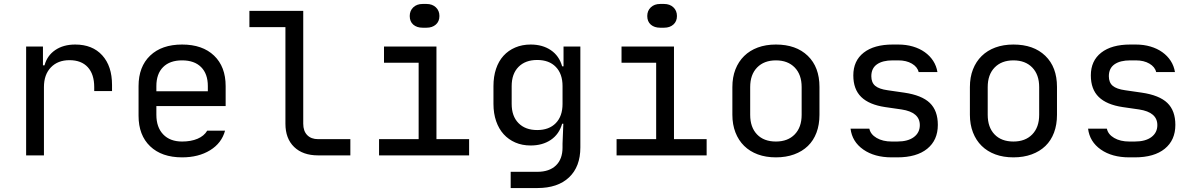

<svg xmlns="http://www.w3.org/2000/svg" viewBox="-20 -785 6040 970"><path d="M112 -550H197V-455H205Q218 -504 259 -532Q300 -560 360 -560Q447 -560 496.5 -505.5Q546 -451 546 -356V-325H456V-345Q456 -410 423.5 -445.5Q391 -481 331 -481Q272 -481 237 -444.5Q202 -408 202 -345V0H112Z M900 10Q797 10 738.5 -46Q680 -102 680 -200V-350Q680 -448 738.5 -504Q797 -560 900 -560Q1003 -560 1061.5 -504Q1120 -448 1120 -350V-249H770V-205Q770 -142 804.5 -106Q839 -70 900 -70Q945 -70 978 -84Q1011 -98 1027 -125H1117Q1100 -62 1041.5 -26Q983 10 900 10ZM1030 -324V-350Q1030 -412 996 -446Q962 -480 900 -480Q838 -480 804 -446Q770 -412 770 -350V-324Z M1512 -730V-160Q1512 -123 1532 -102.5Q1552 -82 1587 -82H1750V0H1587Q1510 0 1466 -42.5Q1422 -85 1422 -160V-648H1240V-730Z M1895 0V-82H2095V-468H1920V-550H2185V-82H2350V0ZM2115 -765H2135Q2164 -765 2182 -748Q2200 -731 2200 -704Q2200 -677 2182 -661Q2164 -645 2135 -645H2115Q2086 -645 2068 -660.5Q2050 -676 2050 -704Q2050 -731 2068 -748Q2086 -765 2115 -765Z M2473 -350Q2473 -398 2486 -437Q2499 -476 2523.5 -503Q2548 -530 2583 -545Q2618 -560 2661 -560Q2721 -560 2763 -531.5Q2805 -503 2820 -450H2827V-550H2912V-40Q2912 57 2855 111Q2798 165 2695 165H2560V83H2695Q2755 83 2788.5 51Q2822 19 2822 -40V-60L2826 -160H2820Q2805 -107 2763 -78.5Q2721 -50 2661 -50Q2618 -50 2583.5 -65Q2549 -80 2524.5 -107Q2500 -134 2486.5 -173Q2473 -212 2473 -260ZM2565 -260Q2565 -198 2599.5 -163Q2634 -128 2694 -128Q2754 -128 2788 -163Q2822 -198 2822 -260V-350Q2822 -412 2788 -447Q2754 -482 2694 -482Q2634 -482 2599.5 -447Q2565 -412 2565 -350Z M3095 0V-82H3295V-468H3120V-550H3385V-82H3550V0ZM3315 -765H3335Q3364 -765 3382 -748Q3400 -731 3400 -704Q3400 -677 3382 -661Q3364 -645 3335 -645H3315Q3286 -645 3268 -660.5Q3250 -676 3250 -704Q3250 -731 3268 -748Q3286 -765 3315 -765Z M3770 -205Q3770 -142 3804.5 -106Q3839 -70 3900 -70Q3960 -70 3995 -106Q4030 -142 4030 -205V-345Q4030 -408 3995 -444Q3960 -480 3900 -480Q3840 -480 3805 -444Q3770 -408 3770 -345ZM3680 -345Q3680 -395 3695.5 -434.5Q3711 -474 3739.5 -502Q3768 -530 3808.5 -545Q3849 -560 3900 -560Q4002 -560 4061 -503Q4120 -446 4120 -346V-205Q4120 -155 4105 -115Q4090 -75 4061.5 -47.5Q4033 -20 3992 -5Q3951 10 3900 10Q3849 10 3808.5 -5Q3768 -20 3739.5 -48Q3711 -76 3695.5 -116Q3680 -156 3680 -205Z M4485 10Q4398 10 4341.5 -29.5Q4285 -69 4277 -135H4372Q4378 -106 4409 -88Q4440 -70 4485 -70H4513Q4567 -70 4597 -92.5Q4627 -115 4627 -153Q4627 -218 4535 -232L4452 -244Q4371 -256 4331 -295Q4291 -334 4291 -404Q4291 -478 4343.5 -519Q4396 -560 4490 -560H4518Q4558 -560 4592 -550Q4626 -540 4652 -521.5Q4678 -503 4694.5 -477.5Q4711 -452 4716 -421H4621Q4615 -447 4587 -463.5Q4559 -480 4518 -480H4490Q4439 -480 4410.5 -460Q4382 -440 4382 -400Q4382 -368 4401.5 -351.5Q4421 -335 4465 -329L4548 -317Q4637 -304 4677.5 -265Q4718 -226 4718 -154Q4718 -77 4664.5 -33.5Q4611 10 4513 10Z M4970 -205Q4970 -142 5004.5 -106Q5039 -70 5100 -70Q5160 -70 5195 -106Q5230 -142 5230 -205V-345Q5230 -408 5195 -444Q5160 -480 5100 -480Q5040 -480 5005 -444Q4970 -408 4970 -345ZM4880 -345Q4880 -395 4895.5 -434.5Q4911 -474 4939.5 -502Q4968 -530 5008.5 -545Q5049 -560 5100 -560Q5202 -560 5261 -503Q5320 -446 5320 -346V-205Q5320 -155 5305 -115Q5290 -75 5261.5 -47.5Q5233 -20 5192 -5Q5151 10 5100 10Q5049 10 5008.5 -5Q4968 -20 4939.5 -48Q4911 -76 4895.5 -116Q4880 -156 4880 -205Z M5685 10Q5598 10 5541.5 -29.5Q5485 -69 5477 -135H5572Q5578 -106 5609 -88Q5640 -70 5685 -70H5713Q5767 -70 5797 -92.5Q5827 -115 5827 -153Q5827 -218 5735 -232L5652 -244Q5571 -256 5531 -295Q5491 -334 5491 -404Q5491 -478 5543.5 -519Q5596 -560 5690 -560H5718Q5758 -560 5792 -550Q5826 -540 5852 -521.5Q5878 -503 5894.5 -477.5Q5911 -452 5916 -421H5821Q5815 -447 5787 -463.5Q5759 -480 5718 -480H5690Q5639 -480 5610.5 -460Q5582 -440 5582 -400Q5582 -368 5601.5 -351.5Q5621 -335 5665 -329L5748 -317Q5837 -304 5877.5 -265Q5918 -226 5918 -154Q5918 -77 5864.5 -33.5Q5811 10 5713 10Z"/></svg>

Font: JetBrainsMono NF
Style: Regular
Weight: 400
Monospace: yes
Designer: Philipp Nurullin, Konstantin Bulenkov
Foundry: JetBrains
Version: Version 1.0.2; ttfautohint (v1.8.3)